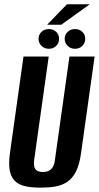

<svg xmlns="http://www.w3.org/2000/svg" viewBox="-20 -851 455 883"><path d="M167.5 12Q131.7 12 102.6 6.8Q73.5 1.6 53.6 -14.1Q33.7 -29.8 26 -61.5Q18.4 -93.1 25.7 -146.8L88 -591H204L137 -114.4Q134.4 -92.5 139.1 -80.5Q143.7 -68.4 154.1 -64.1Q164.4 -59.9 177 -59.9Q190 -59.9 201.3 -64.1Q212.6 -68.4 221.2 -80.5Q229.8 -92.5 232.4 -114.4L299.4 -591H415.1L352.9 -147.5Q345.5 -93.8 329.2 -61.8Q312.8 -29.8 288.7 -14.1Q264.6 1.6 234 6.8Q203.4 12 167.5 12ZM204.8 -626.7Q184.6 -626.7 170.9 -640Q157.3 -653.3 157.3 -672.5Q157.3 -691.8 170.9 -704.6Q184.6 -717.4 204.8 -717.4Q225.1 -717.4 238.4 -704.6Q251.7 -691.8 251.7 -672.5Q251.7 -653.3 238.4 -640Q225.1 -626.7 204.8 -626.7ZM325.1 -626.7Q304.8 -626.7 291.2 -640Q277.5 -653.3 277.5 -672.5Q277.5 -691.8 291.2 -704.6Q304.8 -717.4 325.1 -717.4Q345.3 -717.4 358.6 -704.6Q372 -691.8 372 -672.5Q372 -653.3 358.6 -640Q345.3 -626.7 325.1 -626.7ZM196.9 -737.3 287.9 -831.4H392.8L261.8 -737.3Z"/></svg>

Font: Alumni Sans Thin
Style: Italic
Weight: 100
Italic angle: -8°
Designer: Robert E. Leuschke
Foundry: Robert E. Leuschke
Version: Version 1.016